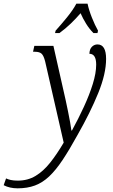

<svg xmlns="http://www.w3.org/2000/svg" viewBox="-162 -786 613 1046"><path d="M-66 240Q-109 240 -142 223L-129 186Q-119 191 -103.5 194.5Q-88 198 -65 198Q-11 198 31.5 172.5Q74 147 111 100.5Q148 54 185 -9L84 -451Q76 -483 64.5 -493.5Q53 -504 28 -504H18L25 -536H129L196 -239Q202 -211 208.5 -179.5Q215 -148 220 -120Q225 -92 227 -75H230Q265 -139 295 -204Q325 -269 343.5 -328.5Q362 -388 362 -434Q362 -493 325 -493Q326 -519 339 -531.5Q352 -544 369 -544Q416 -544 416 -465Q416 -384 373 -278.5Q330 -173 260 -50Q216 30 179 85.5Q142 141 106 175Q70 209 28.5 224.5Q-13 240 -66 240ZM141 -619Q170 -651 203 -691.5Q236 -732 254 -766H315Q322 -732 338.5 -690.5Q355 -649 372 -619L369 -606H347Q325 -628 307 -657Q289 -686 277 -714Q252 -685 223.5 -657.5Q195 -630 162 -606H138Z"/></svg>

Font: Noto Serif Condensed Light
Style: Italic
Weight: 300
Width: 3
Italic angle: -12°
Designer: Monotype Design Team
Foundry: Monotype Imaging Inc.
Version: Version 2.014; ttfautohint (v1.8.4.7-5d5b)